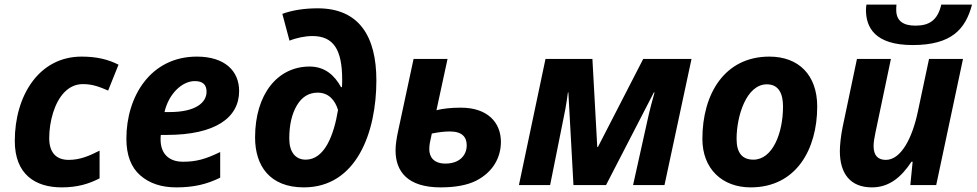

<svg xmlns="http://www.w3.org/2000/svg" viewBox="-20 -801 4227 831"><path d="M247 10C315 10 364 -5 411 -29V-149C366 -126 326 -109 277 -109C224 -109 193 -140 193 -203C193 -241 199 -278 210 -314C233 -386 276 -437 339 -437C382 -437 413 -424 448 -409L493 -521C448 -544 398 -556 333 -556C148 -556 44 -386 44 -191C44 -46 133 10 247 10Z M743 10C820 10 876 -4 933 -32V-143C869 -112 829 -101 772 -101C709 -101 675 -138 675 -197C675 -204 675 -209 676 -217H701C913 -217 1015 -292 1015 -407C1015 -494 953 -556 832 -556C632 -556 527 -384 527 -201C527 -130 547 -77 587 -42C627 -7 679 10 743 10ZM692 -316C710 -395 768 -450 823 -450C857 -450 874 -435 874 -404C874 -357 827 -316 714 -316Z M1295 10C1523 10 1609 -228 1609 -453C1609 -644 1534 -765 1355 -765C1298 -765 1245 -757 1202 -741L1233 -625C1262 -637 1301 -645 1332 -645C1423 -645 1461 -587 1461 -456C1461 -449 1461 -435 1460 -424H1456C1429 -473 1388 -513 1320 -513C1181 -513 1084 -393 1084 -206C1084 -83 1148 10 1295 10ZM1303 -110C1258 -110 1232 -144 1232 -201C1232 -260 1243 -308 1265 -345C1287 -382 1317 -400 1355 -400C1402 -400 1430 -368 1443 -325C1425 -216 1385 -110 1303 -110Z M1887 10C1952 10 2003 0 2041 -19C2117 -58 2148 -123 2148 -187C2148 -271 2090 -335 1975 -335C1931 -335 1897 -331 1869 -324L1917 -546H1770L1704 -238C1696 -202 1692 -173 1692 -150C1692 -59 1744 10 1887 10ZM1908 -93C1857 -93 1838 -122 1838 -155C1838 -174 1841 -188 1849 -223C1878 -229 1904 -232 1927 -232C1980 -232 2000 -208 2000 -172C2000 -129 1969 -93 1908 -93Z M2361 0 2414 -264C2423 -307 2431 -346 2438 -401H2440L2462 0H2603L2810 -401H2813C2804 -370 2791 -321 2780 -270L2720 0H2856L2973 -546H2764L2568 -165H2565L2544 -546H2341L2226 0Z M3229 10C3427 10 3517 -156 3517 -340C3517 -476 3437 -556 3310 -556C3115 -556 3020 -393 3020 -200C3020 -70 3106 10 3229 10ZM3241 -110C3192 -110 3168 -140 3168 -200C3168 -298 3210 -436 3299 -436C3351 -436 3369 -395 3369 -340C3369 -223 3323 -110 3241 -110Z M3615 -147C3615 -51 3659 10 3754 10C3830 10 3882 -36 3925 -101H3930L3920 0H4032L4148 -546H4001L3953 -320C3929 -204 3880 -109 3814 -109C3779 -109 3761 -129 3761 -169C3761 -184 3764 -204 3769 -227L3836 -546H3689L3627 -251C3619 -212 3615 -171 3615 -147ZM3930 -606C4099 -606 4159 -675 4187 -781H4054C4038 -713 4002 -690 3942 -690C3890 -690 3859 -710 3859 -758C3859 -765 3859 -770 3860 -781H3730C3729 -774 3728 -766 3728 -758C3728 -682 3767 -606 3930 -606Z"/></svg>

Font: BC Sans
Style: Bold Italic
Weight: 700
Italic angle: -12°
Designer: Monotype Design Team
Province of B.C.
Foundry: Monotype Imaging Inc.
Version: Version 2.000;GOOG;noto-source:20170915:90ef993387c0